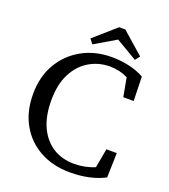

<svg xmlns="http://www.w3.org/2000/svg" viewBox="-155 -970 962 1095"><g transform="rotate(20 325.5 -422.0)"><path d="M396 15Q294 15 215 -28Q136 -71 91.5 -149.5Q47 -228 47 -334Q47 -439 93 -518Q139 -597 218.5 -641Q298 -685 398 -685Q450 -685 501.5 -674Q553 -663 596 -639L600 -492H537L516 -606Q465 -631 407 -631Q338 -631 281 -597Q224 -563 190.5 -497.5Q157 -432 157 -335Q157 -239 188.5 -173Q220 -107 275 -73Q330 -39 401 -39Q470 -39 527 -64L548 -180H611L607 -31Q566 -9 513 3Q460 15 396 15ZM416 -859 548 -743 526 -715 397 -791 268 -715 246 -743 378 -859Z"/></g></svg>

Font: Source Serif 4 SmText
Style: Regular
Weight: 400
Designer: Frank Grießhammer
Foundry: Adobe
Version: Version 4.005;hotconv 1.1.0;makeotfexe 2.6.0